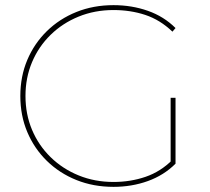

<svg xmlns="http://www.w3.org/2000/svg" viewBox="-20 -723 814 746"><path d="M421 3Q343 3 277 -23.5Q211 -50 162 -98Q113 -146 86 -210Q59 -274 59 -350Q59 -426 86 -490Q113 -554 162 -602Q211 -650 277 -676.5Q343 -703 421 -703Q492 -703 554.5 -681Q617 -659 662 -614L650 -600Q602 -646 544.5 -665Q487 -684 421 -684Q348 -684 285.5 -658.5Q223 -633 176.5 -587.5Q130 -542 104.5 -481.5Q79 -421 79 -350Q79 -279 104.5 -218.5Q130 -158 176.5 -112.5Q223 -67 285.5 -41.5Q348 -16 421 -16Q487 -16 545.5 -36Q604 -56 650 -102L662 -87Q617 -42 554.5 -19.5Q492 3 421 3ZM662 -87 643 -89V-343H662Z"/></svg>

Font: Montserrat Thin Thin
Style: Regular
Weight: 250
Version: Version 9.000